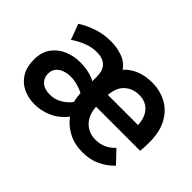

<svg xmlns="http://www.w3.org/2000/svg" viewBox="-92 -776 1040 1040"><g transform="rotate(45 428.0 -255.5)"><path d="M225.5 12Q175.5 12 135.8 -7Q96 -26 73 -63.8Q50 -101.5 50 -157.5Q50 -215.5 77.5 -252.5Q105 -289.5 148 -307.2Q191 -325 237.5 -325Q272 -325 302.5 -318.2Q333 -311.5 357 -298.5V-331Q357 -381 332.8 -404.2Q308.5 -427.5 264 -427.5Q223.5 -427.5 185.5 -412Q147.5 -396.5 116.5 -375L83 -464.5Q117 -487 166.8 -505Q216.5 -523 276 -523Q320.5 -523 362.2 -508.8Q404 -494.5 429 -458.5Q458 -490.5 499.2 -506.8Q540.5 -523 590.5 -523Q652.5 -523 702.2 -496.2Q752 -469.5 781 -415.8Q810 -362 810 -280.5Q810 -267.5 809.2 -250Q808.5 -232.5 806.5 -215H469Q471 -176 487 -147Q503 -118 530 -102Q557 -86 591.5 -86Q625 -86 652.8 -97.8Q680.5 -109.5 704.5 -135.5L771 -65.5Q740 -32 695 -10Q650 12 590.5 12Q529.5 12 482.8 -12.8Q436 -37.5 407.5 -77Q369 -29.5 320.8 -8.8Q272.5 12 225.5 12ZM246 -84Q283.5 -84 315.2 -103Q347 -122 366 -149Q362.5 -160 360 -178.8Q357.5 -197.5 357 -207.5Q336.5 -219 309.8 -226.2Q283 -233.5 258 -233.5Q230.5 -233.5 207.8 -225.2Q185 -217 171.5 -200Q158 -183 158 -157.5Q158 -125 180.8 -104.5Q203.5 -84 246 -84ZM469 -305.5H700Q698.5 -342 685 -369Q671.5 -396 647.5 -411Q623.5 -426 589.5 -426Q541.5 -426 507.8 -396.5Q474 -367 469 -305.5Z"/></g></svg>

Font: Overpass SemiBold
Style: Regular
Weight: 600
Designer: Delve Withrington, Dave Bailey, Thomas Jockin
Foundry: Delve Fonts LLC
Version: Version 4.000